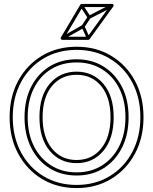

<svg xmlns="http://www.w3.org/2000/svg" viewBox="-20 -938 780 978"><path d="M370 -60Q296 -60 240 -95.5Q184 -131 152.5 -194Q121 -257 121 -341Q121 -341 121 -341Q121 -341 121 -341Q121 -425 152.5 -488Q184 -551 240 -585.5Q296 -620 370 -620Q370 -620 370 -620Q370 -620 370 -620Q444 -620 500 -585Q556 -550 587.5 -487.5Q619 -425 619 -341Q619 -341 619 -341Q619 -341 619 -341Q619 -257 587.5 -194Q556 -131 500 -95.5Q444 -60 370 -60Q370 -60 370 -60Q370 -60 370 -60ZM370 -44Q370 -44 370 -44Q370 -44 370 -44Q448 -44 507.5 -81Q567 -118 601 -185Q635 -252 635 -341Q635 -341 635 -341Q635 -341 635 -341Q635 -430 601 -496Q567 -562 507.5 -599Q448 -636 370 -636Q370 -636 370 -636Q370 -636 370 -636Q292 -636 232.5 -599.5Q173 -563 139 -496.5Q105 -430 105 -341Q105 -341 105 -341Q105 -341 105 -341Q105 -252 139 -185Q173 -118 232.5 -81Q292 -44 370 -44ZM370 -123Q292 -123 244.5 -181.5Q197 -240 197 -341Q197 -442 244.5 -499.5Q292 -557 370 -557Q448 -557 495.5 -499.5Q543 -442 543 -341Q543 -240 495.5 -181.5Q448 -123 370 -123ZM370 4Q275 4 201.5 -40.5Q128 -85 86.5 -163Q45 -241 45 -341Q45 -441 86.5 -518.5Q128 -596 201.5 -640Q275 -684 370 -684Q465 -684 538.5 -640Q612 -596 653.5 -518.5Q695 -441 695 -341Q695 -241 653.5 -163Q612 -85 538.5 -40.5Q465 4 370 4ZM370 -107Q454 -107 506.5 -169.5Q559 -232 559 -341Q559 -449 506.5 -511Q454 -573 370 -573Q286 -573 233.5 -511.5Q181 -450 181 -341Q181 -232 233.5 -169.5Q286 -107 370 -107ZM370 20Q469 20 546 -26.5Q623 -73 667 -154.5Q711 -236 711 -341Q711 -446 667 -527Q623 -608 546 -654Q469 -700 370 -700Q271 -700 194 -654Q117 -608 73 -527Q29 -446 29 -341Q29 -236 73 -154.5Q117 -73 194 -26.5Q271 20 370 20ZM441 -846 427 -854 396 -807 410 -799ZM402 -914 388 -906 427 -846Q429 -843 432 -842.5Q435 -842 438 -843L555 -903L547 -917L430 -857Q428 -856 435.5 -854Q443 -852 441 -854ZM423 -740 437 -746 410 -806Q409 -810 405.5 -811Q402 -812 399 -810L293 -750L301 -736L407 -796Q410 -798 402.5 -800.5Q395 -803 396 -800ZM304 -739 403 -906 396 -902H551L545 -915L424 -748L430 -751H297ZM290 -747Q288 -743 290.5 -739Q293 -735 297 -735H430Q432 -735 433.5 -736Q435 -737 436 -738L557 -905Q560 -910 558 -914Q556 -918 551 -918H396Q392 -918 389 -914Z"/></svg>

Font: Tilt Prism
Style: Regular
Weight: 400
Version: Version 1.000